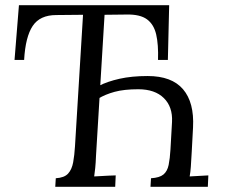

<svg xmlns="http://www.w3.org/2000/svg" viewBox="-20 -720 866 740"><path d="M560 0 562 -33Q595 -35 610 -47.5Q625 -60 630 -84.5Q635 -109 637 -144L643 -250Q646 -308 611.5 -342Q577 -376 513 -376Q458 -376 421.5 -366Q385 -356 359 -340L361 -389Q394 -406 441 -416.5Q488 -427 549 -427Q642 -427 685.5 -376Q729 -325 724 -229Q721 -172 719 -135.5Q717 -99 715.5 -77.5Q714 -56 711 -40L783 -44L781 0ZM632 -700 627 -489H589Q591 -548 582 -587Q573 -626 546.5 -645.5Q520 -665 468 -664L383 -663L350 -119Q349 -92 347 -72.5Q345 -53 343 -40Q357 -41 371 -41.5Q385 -42 398.5 -43Q412 -44 426 -44L424 0H193L195 -33Q228 -35 242.5 -51Q257 -67 262 -94.5Q267 -122 269 -156L300 -663L197 -662Q134 -662 106 -620Q78 -578 73 -489H36L53 -700Z"/></svg>

Font: Lora Italic
Style: Italic
Weight: 400
Italic angle: -3°
Designer: Olga Karpushina, Alexei Vanyashin (Cyrillic)
Foundry: Cyreal
Version: Version 2.210; ttfautohint (v1.8.1.43-b0c9)